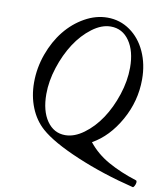

<svg xmlns="http://www.w3.org/2000/svg" viewBox="-92 -753 881 1006"><g transform="rotate(10 348.5 -250.0)"><path d="M682.1 175.8Q517.1 135.3 377 75.9Q236.8 16.6 173.8 -39.1Q127.4 -80.1 102.8 -141.4Q78.1 -202.6 78.1 -274.9Q78.1 -352.5 104.7 -426.3Q131.3 -500 175.3 -554.7Q219.2 -609.4 278.3 -642.6Q337.4 -675.8 398.9 -675.8Q465.8 -675.8 519.5 -637.9Q573.2 -600.1 603 -534.4Q632.8 -468.8 632.8 -388.2Q632.8 -272.5 575.2 -169.9Q517.6 -67.4 431.2 -19Q475.1 36.6 541.3 73.7Q607.4 110.8 693.8 138.2Q698.2 141.1 697.3 149.7Q696.3 158.2 691.4 167.5Q686.5 176.8 682.1 175.8ZM286.1 -30.8Q334.5 -30.8 384.5 -67.4Q434.6 -104 472.9 -161.4Q511.2 -218.8 535.6 -293Q560.1 -367.2 560.1 -438Q560.1 -525.9 523.2 -579.3Q486.3 -632.8 423.8 -632.8Q375 -632.8 325 -595.2Q274.9 -557.6 237.3 -499.8Q199.7 -441.9 175.8 -368.4Q151.9 -294.9 151.9 -226.1Q151.9 -136.7 188.7 -83.7Q225.6 -30.8 286.1 -30.8Z"/></g></svg>

Font: Junicode SmCond
Style: Italic
Weight: 400
Width: 4
Italic angle: -11°
Designer: Peter S. Baker
Version: Version 2.206